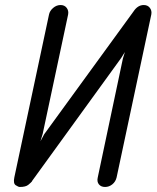

<svg xmlns="http://www.w3.org/2000/svg" viewBox="-20 -742 623 764"><path d="M444 -36Q440 -19 427 -8.5Q414 2 398 2Q382 2 373.5 -8.5Q365 -19 369 -36L469 -509L477 -535L462 -511L107 -21H108Q103 -15 92.5 -6.5Q82 2 59 2Q53 2 42.5 -5Q32 -12 37 -36L175 -684Q178 -699 191.5 -710.5Q205 -722 221 -722Q237 -722 245.5 -710.5Q254 -699 251 -684L150 -210L141 -180L156 -208L511 -696Q528 -722 552 -722Q568 -722 576.5 -710.5Q585 -699 582 -684Z"/></svg>

Font: VDS Compensated
Style: Light Italic
Weight: 300
Italic angle: -12°
Designer: artmaker
Foundry: artmaker
Version: Version 1.000 2012 initial release